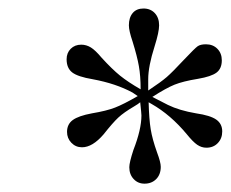

<svg xmlns="http://www.w3.org/2000/svg" viewBox="-20 -695 548 456"><path d="M332 -506.8V-480Q362.8 -500.5 376 -512Q389.2 -523.4 417 -553.2Q442.9 -580.6 449.5 -585.2Q456.1 -589.8 469.2 -589.8Q485.8 -589.8 496.3 -579.1Q506.8 -568.4 506.8 -551.8Q506.8 -532.2 494.4 -522.7Q481.9 -513.2 450.2 -507.8Q414.6 -502 394.5 -493.9Q374.5 -485.8 341.8 -464.8L378.9 -445.8Q405.8 -432.6 445.8 -425.8Q479.5 -420.9 493.7 -410.9Q507.8 -400.9 507.8 -382.8Q507.8 -366.2 497.3 -355.2Q486.8 -344.2 470.2 -344.2Q458.5 -344.2 448.2 -351.3Q438 -358.4 423.8 -376Q385.3 -422.4 339.8 -448.2L333 -452.1Q334 -412.1 337.9 -388.2Q341.8 -364.3 353 -333Q361.8 -309.6 361.8 -298.8Q361.8 -280.8 351.1 -269.8Q340.3 -258.8 323.2 -258.8Q307.6 -258.8 297.4 -269.8Q287.1 -280.8 287.1 -297.9Q287.1 -309.1 296.9 -338.9Q315.9 -387.7 315.9 -420.9Q315.9 -424.8 313 -452.1Q308.6 -448.2 297.9 -441.9Q274.4 -428.2 261 -415.8Q247.6 -403.3 226.1 -376Q199.7 -345.2 174.8 -345.2Q159.7 -345.2 149.4 -356Q139.2 -366.7 139.2 -381.8Q139.2 -399.9 152.8 -409.9Q166.5 -419.9 198.2 -425.8Q232.9 -431.6 253.2 -439.5Q273.4 -447.3 307.1 -466.8L294.9 -475.1Q255.4 -496.6 200.2 -506.8Q165 -512.7 151.6 -522.9Q138.2 -533.2 138.2 -554.2Q138.2 -569.3 147.9 -579.1Q157.7 -588.9 172.9 -588.9Q185.1 -588.9 195.8 -582.3Q206.5 -575.7 221.2 -558.1Q246.1 -530.8 265.1 -515.4Q284.2 -500 314 -482.9Q314 -514.6 309.8 -538.1Q305.7 -561.5 294.9 -596.2Q286.1 -622.1 286.1 -634.8Q286.1 -653.3 295.2 -664.1Q304.2 -674.8 320.8 -674.8Q337.4 -674.8 347.7 -663.8Q357.9 -652.8 357.9 -634.8Q357.9 -619.1 347.2 -585Q332 -537.6 332 -506.8Z"/></svg>

Font: Accordance
Style: Italic
Weight: 400
Italic angle: -11°
Version: Version 1.2 (build January 31, 2020) Miklal Software Solutio